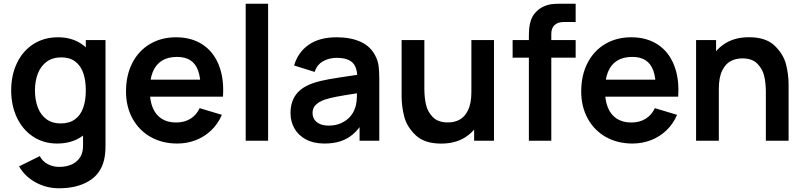

<svg xmlns="http://www.w3.org/2000/svg" viewBox="-20 -755 4310 1030"><path d="M296.8 255Q229.2 255 171.5 223.6Q113.8 192.2 82.3 137.5L193.5 82.5Q208.2 110.8 236.2 125.5Q264.3 140.3 297.7 140.3Q335.8 140.3 364.9 127.1Q394 113.9 410.2 88.1Q426.3 62.2 425.5 24.2V-129.7H440.3V-540H546V25.8Q546 70.5 538.5 102.2Q520.7 178.2 456.4 216.6Q392.1 255 296.8 255ZM286.7 15Q213.4 15 157.3 -22.2Q101.2 -59.4 70.6 -124.4Q40 -189.4 40 -270.2Q40 -351.9 71 -416.8Q101.9 -481.8 159 -518.4Q216.1 -555 291.2 -555Q365.9 -555 419 -518.1Q472.2 -481.2 499.3 -416.8Q526.5 -352.3 526.5 -270.2Q526.5 -187.8 499 -123.3Q471.4 -58.8 417.3 -21.9Q363.2 15 286.7 15ZM305 -92.8Q351.9 -92.8 382 -114.8Q412.2 -136.7 426.2 -176.3Q440.3 -215.9 440.3 -270.2Q440.3 -324.2 426.5 -363.7Q412.6 -403.2 383.3 -425.2Q354 -447.2 309.2 -447.2Q262.1 -447.2 230.4 -423.9Q198.7 -400.6 183.1 -360.6Q167.5 -320.7 167.5 -270.2Q167.5 -219.2 182.6 -179.2Q197.7 -139.2 228.5 -116Q259.4 -92.8 305 -92.8Z M931.3 15Q850.3 15 787.9 -20.3Q725.5 -55.7 690.8 -119.3Q656 -182.9 656 -264.2Q656 -351.3 689.9 -417.2Q723.8 -483.2 784.8 -519.1Q845.7 -555 924.7 -555Q1007.5 -555 1066.7 -516Q1125.9 -477.1 1154.3 -404.9Q1182.8 -332.8 1176.1 -236.3H1056.5V-280.3Q1056.2 -339.5 1042.6 -376.6Q1029.1 -413.7 1001.2 -431.7Q973.4 -449.7 929.7 -449.7Q880.8 -449.7 848.2 -429.2Q815.6 -408.8 799.5 -368.9Q783.5 -329 783.5 -270Q783.5 -215.2 799.5 -176.7Q815.6 -138.2 847.3 -118Q879.1 -97.8 924.7 -97.8Q968.7 -97.8 1001.1 -117.6Q1033.5 -137.4 1051 -174.8L1170.2 -139Q1149.8 -90.9 1113.7 -56.2Q1077.5 -21.4 1030.5 -3.2Q983.4 15 931.3 15ZM745.5 -236.3V-327.5H1117.2V-236.3Z M1298 0V-735H1418.3V0Z M1719.7 15Q1662.9 15 1621.9 -6.7Q1580.9 -28.4 1559.7 -65.6Q1538.5 -102.8 1538.5 -148Q1538.5 -208.2 1568.2 -248.1Q1598 -288.1 1661.3 -309.5Q1698.2 -321.9 1748.3 -330.7Q1798.4 -339.4 1890.8 -352.7Q1903.1 -354.6 1915.7 -356.2Q1928.2 -357.9 1940.2 -359.8L1896.8 -335.7Q1897.1 -373.6 1886.1 -397.6Q1875.2 -421.6 1850.7 -433.1Q1826.2 -444.7 1785.8 -444.7Q1745.8 -444.7 1713 -426.3Q1680.3 -407.9 1668 -369.2L1557.8 -403.7Q1578.3 -474.4 1635.9 -514.7Q1693.5 -555 1786.2 -555Q1861.4 -555 1915 -530.6Q1968.6 -506.2 1994.2 -454.5Q2007.3 -428.8 2011 -401Q2014.7 -373.2 2014.7 -331.3V0H1909V-117.2L1926.5 -97.8Q1901.6 -58.6 1872.2 -33.7Q1842.8 -8.8 1805.4 3.1Q1768 15 1719.7 15ZM1743.5 -81.2Q1781.9 -81.2 1811.1 -94.9Q1840.2 -108.6 1858 -129Q1875.8 -149.4 1882.8 -170.7Q1890.4 -188.3 1892.8 -211.4Q1895.2 -234.4 1895.2 -261.5V-271.7L1932.2 -260.5L1888.5 -253.4Q1820.8 -243.1 1784.5 -236.1Q1748.2 -229.1 1722 -220.5Q1689.7 -208.6 1673.2 -191.8Q1656.7 -174.9 1656.7 -149.5Q1656.7 -129.3 1666.7 -113.9Q1676.7 -98.5 1696.1 -89.8Q1715.6 -81.2 1743.5 -81.2Z M2346.8 15.3Q2256.3 15.3 2209.2 -30.3Q2162 -75.8 2148.2 -130.5Q2134.5 -185.2 2134.5 -238.5V-540H2256.5V-279.8Q2256.5 -233 2265 -194.7Q2273.4 -156.3 2301.5 -127.2Q2329.5 -98.2 2382.7 -98.2Q2417.3 -98.2 2445.2 -112.8Q2473 -127.3 2490.9 -164Q2508.8 -200.7 2508.8 -262.5L2580.3 -231.8Q2580.3 -162.1 2553.3 -106Q2526.3 -49.8 2473.7 -17.2Q2421 15.3 2346.8 15.3ZM2523.5 0V-167.5H2508.8V-540H2630V0Z M2817.2 -548.5V-556.5Q2817.2 -584.8 2819.2 -605.4Q2821.2 -625.9 2828.8 -648Q2836.4 -670.2 2852.5 -687.7Q2871.8 -709.2 2895.5 -719.8Q2919.2 -730.3 2940.8 -732.8Q2962.3 -735.2 2990.2 -735H3000.7H3068.2V-637H3005.7Q2971.8 -637 2954.6 -620.2Q2937.5 -603.4 2937.5 -574.5V0H2817.2ZM2730 -445.5V-540H3068.2V-445.5Z M3373.3 15Q3292.3 15 3229.9 -20.3Q3167.5 -55.7 3132.8 -119.3Q3098 -182.9 3098 -264.2Q3098 -351.3 3131.9 -417.2Q3165.8 -483.2 3226.8 -519.1Q3287.7 -555 3366.7 -555Q3449.5 -555 3508.7 -516Q3567.9 -477.1 3596.3 -404.9Q3624.8 -332.8 3618.1 -236.3H3498.5V-280.3Q3498.2 -339.5 3484.6 -376.6Q3471.1 -413.7 3443.2 -431.7Q3415.4 -449.7 3371.7 -449.7Q3322.8 -449.7 3290.2 -429.2Q3257.6 -408.8 3241.5 -368.9Q3225.5 -329 3225.5 -270Q3225.5 -215.2 3241.5 -176.7Q3257.6 -138.2 3289.3 -118Q3321.1 -97.8 3366.7 -97.8Q3410.7 -97.8 3443.1 -117.6Q3475.5 -137.4 3493 -174.8L3612.2 -139Q3591.8 -90.9 3555.7 -56.2Q3519.5 -21.4 3472.5 -3.2Q3425.4 15 3373.3 15ZM3187.5 -236.3V-327.5H3559.2V-236.3Z M4088.5 -260.2Q4088.5 -307 4080 -345.3Q4071.6 -383.7 4043.5 -412.8Q4015.5 -441.8 3962.3 -441.8Q3927.7 -441.8 3899.8 -427.2Q3872 -412.7 3854.1 -376Q3836.2 -339.3 3836.2 -277.5L3764.7 -308.2Q3764.7 -377.9 3791.7 -434Q3818.7 -490.2 3871.3 -522.8Q3924 -555.3 3998.2 -555.3Q4088.7 -555.3 4135.8 -509.8Q4183 -464.2 4196.8 -409.5Q4210.5 -354.8 4210.5 -301.5V0H4088.5ZM3714.2 0V-540H3821.5V-372.5H3836.2V0Z"/></svg>

Font: Manrope
Style: Regular
Weight: 400
Designer: Mikhail Sharanda
Foundry: Mikhail Sharanda
Version: Version 4.503